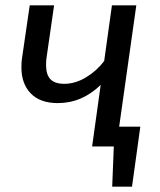

<svg xmlns="http://www.w3.org/2000/svg" viewBox="-20 -547 596 717"><path d="M504 -74 473 150H399L405 0H324L356 -230Q286 -162 196 -162Q130 -162 95 -198Q60 -234 60 -295Q60 -317 62 -328L91 -527H182L154 -333Q152 -322 152 -304Q152 -268 168.5 -251Q185 -234 220 -234Q261 -234 301 -258Q341 -282 369 -319L398 -527H489L425 -74Z"/></svg>

Font: Fira Sans
Style: Italic
Weight: 400
Italic angle: -8°
Designer: bBox Type GmbH & Carrois Corporate GbR & Edenspiekermann AG
Foundry: bBox Type GmbH & Carrois Corporate GbR & Edenspiekermann AG
Version: Version 4.301